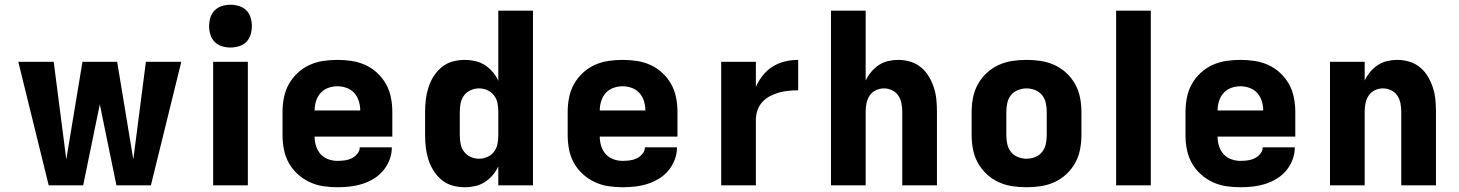

<svg xmlns="http://www.w3.org/2000/svg" viewBox="-20 -780 6140 808"><path d="M615 0H470L400 -341L330 0H185L57 -520H206L259 -109L327 -520H473L541 -109L594 -520H743Z M877 0V-520H1023V0ZM950 -580Q932 -580 914 -585.5Q896 -591 883.5 -603.5Q871 -616 865.5 -634Q860 -652 860 -670Q860 -688 865.5 -706Q871 -724 883.5 -736.5Q896 -749 914 -754.5Q932 -760 950 -760Q968 -760 986 -754.5Q1004 -749 1016.5 -736.5Q1029 -724 1034.5 -706Q1040 -688 1040 -670Q1040 -652 1034.5 -634Q1029 -616 1016.5 -603.5Q1004 -591 986 -585.5Q968 -580 950 -580Z M1400 8Q1370 8 1340 3.5Q1310 -1 1282.5 -14Q1255 -27 1232.5 -47.5Q1210 -68 1195.5 -94Q1181 -120 1175 -150Q1169 -180 1169 -210V-310Q1169 -340 1175 -370Q1181 -400 1195.5 -426Q1210 -452 1232.5 -473Q1255 -494 1282.5 -506.5Q1310 -519 1340 -523.5Q1370 -528 1400 -528Q1430 -528 1460 -523.5Q1490 -519 1517.5 -506.5Q1545 -494 1567.5 -473Q1590 -452 1604.5 -426Q1619 -400 1625 -370Q1631 -340 1631 -310V-205H1304Q1304 -185 1310 -165.5Q1316 -146 1329 -131.5Q1342 -117 1361 -110Q1380 -103 1400 -103Q1415 -103 1430.5 -105Q1446 -107 1459.5 -113.5Q1473 -120 1483.5 -132.5Q1494 -145 1494 -160H1629Q1629 -133 1619.5 -108Q1610 -83 1593 -62.5Q1576 -42 1553 -28Q1530 -14 1504.5 -6Q1479 2 1452.5 5Q1426 8 1400 8ZM1496 -315Q1496 -335 1490 -354.5Q1484 -374 1471 -388.5Q1458 -403 1439 -410Q1420 -417 1400 -417Q1380 -417 1361 -410Q1342 -403 1329 -388.5Q1316 -374 1310 -354.5Q1304 -335 1304 -315Z M1936 8Q1910 8 1884.5 1Q1859 -6 1839 -22.5Q1819 -39 1805 -61Q1791 -83 1783 -108Q1775 -133 1772 -158.5Q1769 -184 1769 -210V-310Q1769 -336 1772 -361.5Q1775 -387 1783 -412Q1791 -437 1805 -459Q1819 -481 1839 -497.5Q1859 -514 1884.5 -521Q1910 -528 1936 -528Q1958 -528 1980 -523Q2002 -518 2020.5 -506Q2039 -494 2053.5 -477Q2068 -460 2077 -440V-735H2223V0H2077V-80Q2068 -60 2053.5 -43Q2039 -26 2020.5 -14Q2002 -2 1980 3Q1958 8 1936 8ZM1996 -112Q2014 -112 2031 -119.5Q2048 -127 2059 -141.5Q2070 -156 2073.5 -174Q2077 -192 2077 -210V-310Q2077 -328 2073.5 -346Q2070 -364 2059 -378.5Q2048 -393 2031 -400.5Q2014 -408 1996 -408Q1978 -408 1961 -400.5Q1944 -393 1933 -378.5Q1922 -364 1918.5 -346Q1915 -328 1915 -310V-210Q1915 -192 1918.5 -174Q1922 -156 1933 -141.5Q1944 -127 1961 -119.5Q1978 -112 1996 -112Z M2600 8Q2570 8 2540 3.5Q2510 -1 2482.5 -14Q2455 -27 2432.5 -47.5Q2410 -68 2395.5 -94Q2381 -120 2375 -150Q2369 -180 2369 -210V-310Q2369 -340 2375 -370Q2381 -400 2395.5 -426Q2410 -452 2432.5 -473Q2455 -494 2482.5 -506.5Q2510 -519 2540 -523.5Q2570 -528 2600 -528Q2630 -528 2660 -523.5Q2690 -519 2717.5 -506.5Q2745 -494 2767.5 -473Q2790 -452 2804.5 -426Q2819 -400 2825 -370Q2831 -340 2831 -310V-205H2504Q2504 -185 2510 -165.5Q2516 -146 2529 -131.5Q2542 -117 2561 -110Q2580 -103 2600 -103Q2615 -103 2630.5 -105Q2646 -107 2659.5 -113.5Q2673 -120 2683.5 -132.5Q2694 -145 2694 -160H2829Q2829 -133 2819.5 -108Q2810 -83 2793 -62.5Q2776 -42 2753 -28Q2730 -14 2704.5 -6Q2679 2 2652.5 5Q2626 8 2600 8ZM2696 -315Q2696 -335 2690 -354.5Q2684 -374 2671 -388.5Q2658 -403 2639 -410Q2620 -417 2600 -417Q2580 -417 2561 -410Q2542 -403 2529 -388.5Q2516 -374 2510 -354.5Q2504 -335 2504 -315Z M3015 0V-520H3161V-414Q3172 -440 3190 -462.5Q3208 -485 3232 -500Q3256 -515 3283.5 -521.5Q3311 -528 3339 -528V-400Q3319 -400 3298.5 -398Q3278 -396 3258.5 -390.5Q3239 -385 3220.5 -375.5Q3202 -366 3188 -350.5Q3174 -335 3167.5 -315.5Q3161 -296 3161 -276V0Z M3477 0V-735H3623V-441Q3632 -460 3646 -477Q3660 -494 3678 -506Q3696 -518 3717.5 -523Q3739 -528 3760 -528Q3786 -528 3811 -520.5Q3836 -513 3856 -496.5Q3876 -480 3889 -458Q3902 -436 3910 -411.5Q3918 -387 3920.5 -361.5Q3923 -336 3923 -310V0H3777V-310Q3777 -328 3773.5 -345.5Q3770 -363 3760.5 -377.5Q3751 -392 3734.5 -400Q3718 -408 3700 -408Q3682 -408 3665.5 -400Q3649 -392 3639.5 -377.5Q3630 -363 3626.5 -345.5Q3623 -328 3623 -310V0Z M4300 8Q4270 8 4240 3.5Q4210 -1 4182.5 -13.5Q4155 -26 4132.5 -47Q4110 -68 4095.5 -94Q4081 -120 4075 -150Q4069 -180 4069 -210V-310Q4069 -340 4075 -370Q4081 -400 4095.5 -426Q4110 -452 4132.5 -473Q4155 -494 4182.5 -506.5Q4210 -519 4240 -523.5Q4270 -528 4300 -528Q4330 -528 4360 -523.5Q4390 -519 4417.5 -506.5Q4445 -494 4467.5 -473Q4490 -452 4504.5 -426Q4519 -400 4525 -370Q4531 -340 4531 -310V-210Q4531 -180 4525 -150Q4519 -120 4504.5 -94Q4490 -68 4467.5 -47Q4445 -26 4417.5 -13.5Q4390 -1 4360 3.5Q4330 8 4300 8ZM4300 -112Q4318 -112 4336 -119Q4354 -126 4365.5 -140.5Q4377 -155 4381 -173.5Q4385 -192 4385 -210V-310Q4385 -328 4381 -346.5Q4377 -365 4365.5 -379.5Q4354 -394 4336 -401Q4318 -408 4300 -408Q4282 -408 4264 -401Q4246 -394 4234.5 -379.5Q4223 -365 4219 -346.5Q4215 -328 4215 -310V-210Q4215 -192 4219 -173.5Q4223 -155 4234.5 -140.5Q4246 -126 4264 -119Q4282 -112 4300 -112Z M4677 0V-735H4823V0Z M5200 8Q5170 8 5140 3.5Q5110 -1 5082.5 -14Q5055 -27 5032.5 -47.5Q5010 -68 4995.5 -94Q4981 -120 4975 -150Q4969 -180 4969 -210V-310Q4969 -340 4975 -370Q4981 -400 4995.5 -426Q5010 -452 5032.5 -473Q5055 -494 5082.5 -506.5Q5110 -519 5140 -523.5Q5170 -528 5200 -528Q5230 -528 5260 -523.5Q5290 -519 5317.5 -506.5Q5345 -494 5367.5 -473Q5390 -452 5404.5 -426Q5419 -400 5425 -370Q5431 -340 5431 -310V-205H5104Q5104 -185 5110 -165.5Q5116 -146 5129 -131.5Q5142 -117 5161 -110Q5180 -103 5200 -103Q5215 -103 5230.5 -105Q5246 -107 5259.5 -113.5Q5273 -120 5283.5 -132.5Q5294 -145 5294 -160H5429Q5429 -133 5419.5 -108Q5410 -83 5393 -62.5Q5376 -42 5353 -28Q5330 -14 5304.5 -6Q5279 2 5252.5 5Q5226 8 5200 8ZM5296 -315Q5296 -335 5290 -354.5Q5284 -374 5271 -388.5Q5258 -403 5239 -410Q5220 -417 5200 -417Q5180 -417 5161 -410Q5142 -403 5129 -388.5Q5116 -374 5110 -354.5Q5104 -335 5104 -315Z M5577 0V-520H5723V-441Q5732 -460 5746 -477Q5760 -494 5778 -506Q5796 -518 5817.5 -523Q5839 -528 5860 -528Q5886 -528 5911 -520.5Q5936 -513 5956 -496.5Q5976 -480 5989 -458Q6002 -436 6010 -411.5Q6018 -387 6020.5 -361.5Q6023 -336 6023 -310V0H5877V-310Q5877 -328 5873.5 -345.5Q5870 -363 5860.5 -377.5Q5851 -392 5834.5 -400Q5818 -408 5800 -408Q5782 -408 5765.5 -400Q5749 -392 5739.5 -377.5Q5730 -363 5726.5 -345.5Q5723 -328 5723 -310V0Z"/></svg>

Font: Iosevka Aile Heavy
Style: Regular
Weight: 900
Designer: Belleve Invis
Foundry: Belleve Invis
Version: Version 31.1.0; ttfautohint (v1.8.4)